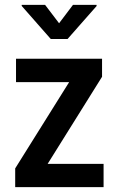

<svg xmlns="http://www.w3.org/2000/svg" viewBox="-20 -770 486 790"><path d="M406.2 -95.7V0H78.1V-95.7ZM399.9 -454.1 116.2 0H42.5V-77.1L324.7 -528.3H399.9ZM356.9 -528.3V-432.1H45.9V-528.3ZM165.5 -750 223.1 -674.3 280.3 -750H377.4V-745.1L257.8 -609.4H189L69.3 -745.6V-750Z"/></svg>

Font: Roboto Condensed Medium
Style: Regular
Weight: 500
Designer: Christian Robertson
Foundry: Google
Version: Version 3.0